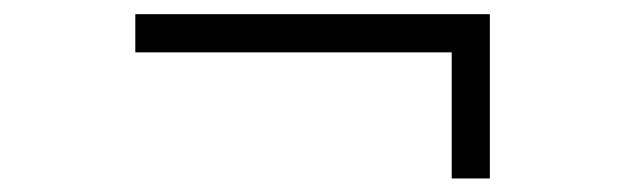

<svg xmlns="http://www.w3.org/2000/svg" viewBox="-20 -386 895 275"><path d="M627 -130.4V-311H173.8V-365.7H681.6V-130.4Z"/></svg>

Font: Scheherazade New SemiBold
Style: Regular
Weight: 600
Designer: SIL International
Foundry: SIL International
Version: Version 4.000